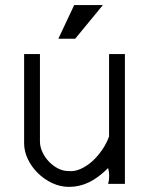

<svg xmlns="http://www.w3.org/2000/svg" viewBox="-20 -728 596 758"><path d="M473.1 -2H406.7Q411.1 -17.1 411.1 -34.7Q411.1 -50.3 406.7 -64.5Q368.7 -26.4 331.3 -8.3Q293.9 9.8 252.4 9.8Q217.8 9.8 185.8 -5.4Q153.8 -20.5 129.2 -44.9Q104.5 -69.3 89.8 -100.1Q75.2 -130.9 75.2 -162.1V-514.6H137.7V-169.9Q137.7 -148.9 147.2 -128.2Q156.7 -107.4 172.6 -90.6Q188.5 -73.7 208.7 -63.2Q229 -52.7 250.5 -52.7Q274.4 -50.3 298.8 -61.3Q323.2 -72.3 345 -92Q366.7 -111.8 384 -137.5Q401.4 -163.1 410.6 -189.5V-514.6H473.1ZM272.9 -708H386.2L276.9 -575.2H210.4Z"/></svg>

Font: Saysettha OT
Style: Regular
Weight: 400
Designer: John M. Durdin and Silvain Dupertuis
Foundry: Lao Script for Windows
Version: Version 2.000